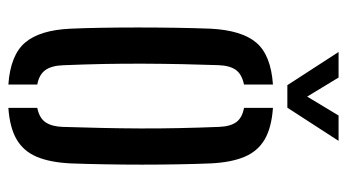

<svg xmlns="http://www.w3.org/2000/svg" viewBox="-200 -599 805 445"><g transform="rotate(90 202.5 -376.5)"><path d="M46.5 -137.3Q45.1 -167.1 44.4 -207.9Q43.7 -248.6 43.7 -293.7Q43.7 -338.8 44.4 -382.7Q45.1 -426.6 46.5 -462.5Q50.3 -534.7 79.1 -568.3Q107.9 -601.9 175.9 -606.6V-539.5Q152.2 -534.7 142 -520.6Q131.9 -506.4 131 -479.8Q129.6 -440.6 128.7 -396.8Q127.8 -353 127.6 -306.6Q127.4 -260.3 128.3 -213.3Q129.3 -166.3 131.2 -120.4Q132.1 -93.8 142.4 -79.2Q152.7 -64.7 175.9 -60.4V6.6Q107.7 1.8 78.7 -32.2Q49.7 -66.3 46.5 -137.3ZM230 6.6V-60.4Q253.5 -65.1 263.3 -79.4Q273.2 -93.8 274.1 -119.2Q275.6 -164.5 276.5 -209.2Q277.5 -253.9 277.7 -298.8Q277.9 -343.7 276.9 -389.1Q276 -434.6 274.1 -481.4Q273.2 -507.5 263.1 -521.5Q253.1 -535.4 230 -539.6V-606.6Q276 -603.4 303.3 -587.4Q330.6 -571.3 343.5 -540.6Q356.4 -509.8 358.7 -462.5Q360.1 -429.6 360.8 -388.5Q361.6 -347.5 361.6 -303.5Q361.6 -259.4 360.8 -216.7Q360.1 -174 358.7 -137.3Q356.3 -89.8 343.4 -59.2Q330.5 -28.6 303.2 -12.6Q275.9 3.4 230 6.6ZM177.4 -640 100.5 -758.7H159.7L203.9 -685.9L247.7 -758.7H306.5L229.6 -640Z"/></g></svg>

Font: Big Shoulders Stencil Text SC Thin
Style: Regular
Weight: 100
Designer: Patric King
Foundry: XO Type Co
Version: Version 2.001